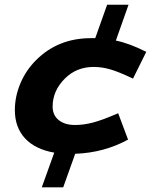

<svg xmlns="http://www.w3.org/2000/svg" viewBox="-20 -652 654 814"><path d="M157.2 142.1 210 -4.9Q128.9 -19 85.9 -65.7Q43 -112.3 43 -185.1Q43 -242.7 66.4 -298.3Q89.8 -354 132.8 -397Q226.1 -490.2 365.2 -490.2H383.8L434.1 -631.8H524.9L471.2 -480Q528.8 -468.3 600.1 -432.1L543.9 -318.8Q482.9 -347.7 447.5 -357.9Q412.1 -368.2 377 -368.2Q304.2 -368.2 254.9 -318.8Q203.1 -267.1 203.1 -200.2Q203.1 -163.6 229 -142.8Q254.9 -122.1 297.9 -122.1Q335 -122.1 374.8 -132.6Q414.6 -143.1 481 -171.9L522.9 -60.1Q420.9 -4.4 298.8 0L248 142.1Z"/></svg>

Font: IntelOne Mono Bold
Style: Italic
Weight: 700
Italic angle: -16°
Designer: Fred Shallcrass
Foundry: Frere-Jones Type LLC
Version: Version 1.200;hotconv 1.1.0;makeotfexe 2.6.0;FJTRelease1.2